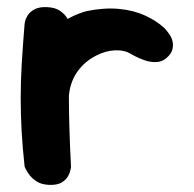

<svg xmlns="http://www.w3.org/2000/svg" viewBox="-20 -519 543 538"><path d="M109 -85Q92 -83 82 -93.5Q72 -104 67.5 -119Q63 -134 62 -145.5Q61 -157 61 -157Q55 -181 53 -194.5Q51 -208 51.5 -217Q52 -226 53 -236.5Q54 -247 54 -265Q58 -324 80 -369.5Q102 -415 139 -445Q176 -475 223 -488Q273 -498 314 -494Q355 -490 386.5 -475.5Q418 -461 440 -441Q440 -441 444.5 -436Q449 -431 455 -422.5Q461 -414 463.5 -403Q466 -392 463 -380Q460 -368 446 -356Q433 -345 416 -345Q399 -345 384 -350.5Q369 -356 358.5 -361.5Q348 -367 348 -367Q330 -379 303 -378Q276 -377 249 -363Q218 -347 198.5 -320.5Q179 -294 174 -259Q171 -235 169.5 -218.5Q168 -202 167.5 -188.5Q167 -175 167 -160Q167 -145 168 -125Q168 -125 164 -116Q160 -107 147 -97.5Q134 -88 109 -85ZM117 -1Q97 -2 84.5 -9.5Q72 -17 64 -27Q56 -37 52.5 -44.5Q49 -52 49 -52Q43 -106 40.5 -153Q38 -200 38 -246Q38 -292 41 -342Q44 -392 49 -453Q49 -453 50.5 -460Q52 -467 58 -476.5Q64 -486 77 -493Q90 -500 112 -499Q135 -498 148.5 -488.5Q162 -479 169 -467Q176 -455 178 -446Q180 -437 180 -437Q176 -388 174.5 -343Q173 -298 173 -253Q173 -208 174.5 -158.5Q176 -109 179 -51Q179 -51 177.5 -43Q176 -35 170.5 -25Q165 -15 152.5 -7.5Q140 0 117 -1Z"/></svg>

Font: Sour Gummy Black SemiBold
Style: Regular
Weight: 600
Version: Version 1.000